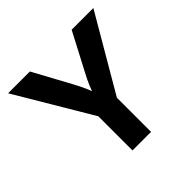

<svg xmlns="http://www.w3.org/2000/svg" viewBox="-179 -908 1088 1088"><g transform="rotate(-45 365.5 -364.0)"><path d="M293.2 0V-273.6L23.8 -727.5H198.5L321.4 -500.8Q340.3 -466.6 355 -433.1Q369.7 -399.5 385.3 -352.8H352.6Q367.6 -400 381.9 -433.7Q396.2 -467.5 414.2 -500.8L533.2 -727.5H707.1L441.9 -273.6V0Z"/></g></svg>

Font: Adwaita Sans
Style: Regular
Weight: 400
Designer: Rasmus Andersson
Foundry: rsms
Version: Version 4.001;git-9221beed3